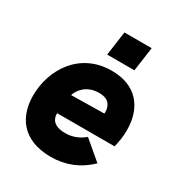

<svg xmlns="http://www.w3.org/2000/svg" viewBox="-168 -813 880 940"><g transform="rotate(30 272.0 -343.0)"><path d="M255 11C337 11 409 -18 469 -76L364 -165C333 -138 295 -125 259 -125C208 -125 184 -143 177 -171C176 -177 175 -183 175 -190H500C508 -225 513 -251 513 -288C513 -416 443 -504 304 -504C123 -504 30 -353 30 -206C30 -91 91 11 255 11ZM190 -301C200 -333 234 -379 305 -379C358 -379 377 -349 377 -312L376.5 -304ZM244 -561H398L417 -697H263Z"/></g></svg>

Font: HK Grotesk Black
Style: Italic
Weight: 900
Italic angle: -16°
Designer: Alfredo Marco Pradil
Foundry: Hanken Design Co.
Version: Version 3.001;FEAKit 1.0